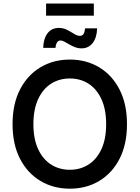

<svg xmlns="http://www.w3.org/2000/svg" viewBox="-20 -1082 808 1111"><path d="M384.3 9.8Q289.1 9.8 214.1 -34.9Q139.2 -79.6 95.9 -163.1Q52.7 -246.6 52.7 -363.3Q52.7 -480.5 95.9 -564.2Q139.2 -647.9 214.1 -692.6Q289.1 -737.3 384.3 -737.3Q479 -737.3 553.7 -692.6Q628.4 -647.9 671.6 -564.2Q714.8 -480.5 714.8 -363.3Q714.8 -246.6 671.6 -162.8Q628.4 -79.1 553.7 -34.7Q479 9.8 384.3 9.8ZM384.3 -99.6Q444.8 -99.6 492.2 -129.9Q539.6 -160.2 566.9 -219Q594.2 -277.8 594.2 -363.3Q594.2 -449.2 566.9 -508.3Q539.6 -567.4 492.2 -597.7Q444.8 -627.9 384.3 -627.9Q323.2 -627.9 275.6 -597.7Q228 -567.4 200.7 -508.3Q173.3 -449.2 173.3 -363.3Q173.3 -277.8 200.7 -219Q228 -160.2 275.6 -129.9Q323.2 -99.6 384.3 -99.6ZM452.1 -802.2Q431.6 -802.2 413.8 -809.1Q396 -815.9 380.9 -825Q365.7 -834 353 -840.8Q340.3 -847.7 330.1 -847.7Q316.4 -847.7 309.3 -835.2Q302.2 -822.8 301.3 -805.2H230Q231.4 -857.9 254.9 -889.2Q278.3 -920.4 320.8 -920.4Q341.8 -920.4 358.9 -913.3Q376 -906.2 390.1 -897.2Q404.3 -888.2 417 -881.3Q429.7 -874.5 441.9 -874.5Q456.5 -874.5 463.4 -885.3Q470.2 -896 472.2 -918H542Q540.5 -864.3 516.4 -833.3Q492.2 -802.2 452.1 -802.2ZM522.9 -1061.5V-991.2H246.6V-1061.5Z"/></svg>

Font: Inter Cardless
Style: Medium
Weight: 500
Designer: Rasmus Andersson
Foundry: rsms
Version: Version 4.001;git-9221beed3